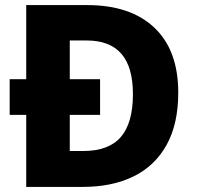

<svg xmlns="http://www.w3.org/2000/svg" viewBox="-20 -734 773 754"><path d="M323 -714Q492 -714 586 -625.5Q680 -537 680 -370Q680 -247 634 -164.5Q588 -82 504 -41Q420 0 305 0H83V-283H18V-423H83V-714ZM321 -575H254V-423H373V-283H254V-141H307Q407 -141 454.5 -196Q502 -251 502 -364Q502 -471 456.5 -523Q411 -575 321 -575Z"/></svg>

Font: Noto Sans Syriac ExtraBold
Style: Regular
Weight: 800
Designer: Patrick Giasson and the Monotype Design Team
Foundry: Monotype Imaging Inc.
Version: Version 3.000; ttfautohint (v1.8.4.7-5d5b)